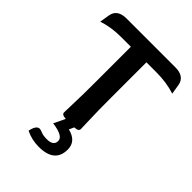

<svg xmlns="http://www.w3.org/2000/svg" viewBox="-251 -763 1107 1107"><g transform="rotate(45 302.0 -209.5)"><path d="M243.7 -552.7H163.6Q83 -552.7 16.6 -530.3L26.4 -590.3Q36.1 -650.4 111.3 -650.4H508.8Q584 -650.4 593.8 -590.3L603.5 -530.3Q534.2 -552.7 452.6 -552.7H370.6V-267.6Q370.6 -156.2 373 -94.7Q375.5 -33.2 375.5 -12.7Q375.5 -2.9 365 2.4Q354.5 7.8 307.1 7.8Q260.3 7.8 249.5 2.4Q238.8 -2.9 238.8 -12.7Q238.8 -33.2 241.2 -94.7Q243.7 -156.2 243.7 -267.6ZM275.9 231Q218.8 231 168.9 206.5Q179.7 152.8 206.5 152.8Q215.3 152.8 231.7 159.9Q248 167 277.8 167Q332 167 332 127.4Q332 88.4 239.3 76.2L277.8 -4.9H346.7L328.1 37.1Q405.8 55.7 405.8 123.5Q405.8 231 275.9 231Z"/></g></svg>

Font: ALMAS
Style: Bold
Weight: 700
Designer: ALMAS Font/ by Husham Jawad Kadhim, derived from the Bainsely font by/ Paul James MIller
Foundry: High-Logic / Made with FontCreator
Version: Version 1.411;September 19, 2021;FontCreator 14.0.0.2814 32-